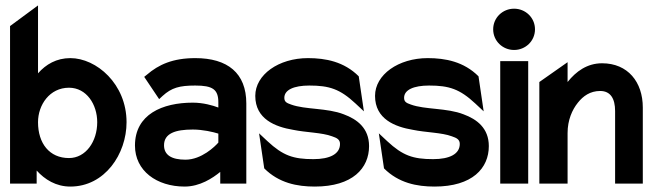

<svg xmlns="http://www.w3.org/2000/svg" viewBox="-20 -676 2410 707"><path d="M17 0H115V-48C145 -15 186 11 239 11C366 11 446 -109 446 -226C446 -367 335 -462 239 -462C188 -462 149 -439 120 -406V-656L17 -580ZM120 -226C120 -290 163 -353 234 -353C299 -353 338 -291 338 -226C338 -155 296 -94 234 -94C162 -94 120 -148 120 -226Z M477 -140C477 -47 557 11 660 11C716 11 763 -20 791 -43V0H887V-295C887 -407 818 -462 699 -462C616 -462 564 -438 521 -401L511 -393L566 -311L579 -323C612 -353 641 -361 699 -361C763 -361 784 -347 784 -299V-280C763 -288 728 -298 690 -298C578 -298 477 -255 477 -140ZM584 -141C584 -185 626 -199 690 -199C727 -199 765 -190 784 -184V-151C772 -137 722 -88 663 -88C612 -88 584 -105 584 -141Z M920 -323C920 -237 994 -209 1059 -198C1107 -188 1166 -188 1203 -174C1221 -168 1232 -162 1232 -146C1232 -109 1195 -90 1134 -90C1060 -90 1022 -103 965 -156L934 -185L953 -56C1007 -2 1074 11 1139 11C1279 11 1339 -57 1339 -138C1339 -204 1295 -237 1246 -255C1185 -279 1104 -272 1052 -291C1034 -297 1027 -302 1027 -316C1027 -345 1062 -361 1119 -361C1193 -361 1232 -348 1289 -295L1320 -266L1301 -395C1247 -449 1179 -462 1114 -462C1006 -462 920 -401 920 -323Z M1361 -323C1361 -237 1435 -209 1500 -198C1548 -188 1607 -188 1644 -174C1662 -168 1673 -162 1673 -146C1673 -109 1636 -90 1575 -90C1501 -90 1463 -103 1406 -156L1375 -185L1394 -56C1448 -2 1515 11 1580 11C1720 11 1780 -57 1780 -138C1780 -204 1736 -237 1687 -255C1626 -279 1545 -272 1493 -291C1475 -297 1468 -302 1468 -316C1468 -345 1503 -361 1560 -361C1634 -361 1673 -348 1730 -295L1761 -266L1742 -395C1688 -449 1620 -462 1555 -462C1447 -462 1361 -401 1361 -323Z M1796 -568C1796 -525 1831 -492 1873 -492C1915 -492 1950 -525 1950 -568C1950 -611 1915 -644 1873 -644C1831 -644 1796 -611 1796 -568ZM1822 0H1925V-451H1822Z M1966 0H2070V-186C2070 -234 2087 -272 2108 -298C2127 -322 2153 -341 2190 -341C2228 -341 2245 -313 2245 -267V0H2347V-280C2347 -374 2292 -443 2197 -443C2142 -443 2101 -413 2070 -374V-447L1966 -374Z"/></svg>

Font: Charger Sport
Style: BlkNrw
Weight: 900
Designer: Jasper
Foundry: Cannot Into Space Fonts
Version: Version 1.1